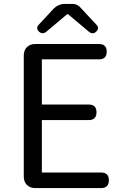

<svg xmlns="http://www.w3.org/2000/svg" viewBox="-20 -957 629 977"><path d="M101 -366V-58C101 -23 124 0 159 0H317H495C521 0 534 -14 534 -40C534 -66 521 -79 495 -79H193V-346H432C458 -346 471 -360 471 -386C471 -412 458 -425 432 -425H193V-655H484C510 -655 523 -668 523 -694C523 -720 510 -733 484 -733H159C124 -733 101 -710 101 -675ZM217 -874 177 -831C165 -818 167 -805 181 -794C192 -785 204 -786 215 -795L322 -885H326L433 -795C444 -786 456 -785 467 -794C481 -805 483 -818 471 -831L386 -922C377 -931 364 -937 351 -937H324H308C288 -937 268 -928 254 -914Z"/></svg>

Font: GenSenRounded2 TW R
Style: Regular
Weight: 400
Version: Version 2.100;PS 2.1;hotconv 16.6.51;makeotf.lib2.5.65220 DE